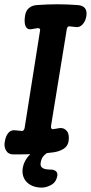

<svg xmlns="http://www.w3.org/2000/svg" viewBox="-35 -694 414 874"><path d="M26 9Q3 9 -7.5 -9Q-18 -27 -13 -50Q-9 -75 3 -89Q15 -103 33 -101Q41 -100 48.5 -99.5Q56 -99 64 -98Q69 -97 72.5 -101.5Q76 -106 77 -111L147 -553Q149 -560 146 -563Q143 -566 137 -566Q130 -565 122 -563.5Q114 -562 107 -561Q93 -559 86 -567.5Q79 -576 77.5 -591Q76 -606 79 -622Q82 -645 97 -657.5Q112 -670 134 -671Q227 -678 317 -671Q341 -670 351.5 -657Q362 -644 358 -620Q354 -597 340.5 -582.5Q327 -568 309 -571Q303 -572 296 -572.5Q289 -573 281 -574Q276 -575 273 -571Q270 -567 269 -561L197 -119Q197 -112 199.5 -108.5Q202 -105 207 -106Q214 -107 222 -108.5Q230 -110 237 -111Q257 -113 269.5 -97.5Q282 -82 277 -50Q273 -28 254.5 -16.5Q236 -5 211 -1Q164 6 118 7.5Q72 9 26 9ZM155 160Q123 160 100.5 146Q78 132 70.5 107.5Q63 83 73 53Q81 32 95.5 15.5Q110 -1 132 -13Q154 -25 182 -32L206 -10Q206 -10 193 -5Q180 0 166.5 12.5Q153 25 150 48Q148 62 156 68.5Q164 75 175.5 76.5Q187 78 197 78Q209 78 218.5 84.5Q228 91 226 106Q221 135 198.5 147.5Q176 160 155 160Z"/></svg>

Font: Winky Sans Medium
Style: Italic
Weight: 500
Italic angle: -8.97852°
Designer: Simon Atzbach
Foundry: typofactur
Version: Version 1.205